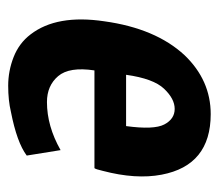

<svg xmlns="http://www.w3.org/2000/svg" viewBox="-53 -470 535 469"><g transform="rotate(90 214.5 -235.5)"><path d="M162.7 -276H288Q297.3 -344 284 -369.3Q270.7 -394.7 246 -394.7Q221.3 -394.7 196.7 -368.7Q172 -342.7 162.7 -276ZM229.3 -82.7Q288 -82.7 346.7 -116L360 -33.3Q328 -9.3 253.3 5.3Q225.3 12 189.3 12Q153.3 12 119.3 -1.3Q85.3 -14.7 64 -42.7Q14.7 -106.7 32 -222.7Q49.3 -348 114.7 -418.7Q176 -482.7 258.7 -482.7Q384 -482.7 406.7 -362.7Q418.7 -300 397.3 -218.7Q393.3 -201.3 390.7 -198.7H152Q142.7 -137.3 166 -110Q189.3 -82.7 229.3 -82.7Z"/></g></svg>

Font: Timmana
Style: Regular
Weight: 400
Designer: Appaji Ambarisha Darbha
Foundry: Andhrapradesh Society for Knowledge Networks
Version: Version 1.0.4; ttfautohint (v1.2.42-39fb)